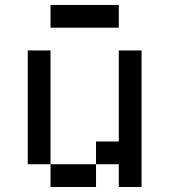

<svg xmlns="http://www.w3.org/2000/svg" viewBox="-20 -747 676 767"><path d="M90.9 -545.5V-90.9H181.8V-545.5ZM181.8 -90.9V0H363.6V-90.9ZM454.5 -545.5V-181.8H363.6V-90.9H454.5V0H545.5V-545.5ZM181.8 -727.3V-636.4H454.5V-727.3Z"/></svg>

Font: Departure Mono
Style: Regular
Weight: 400
Monospace: yes
Designer: Helena Zhang
Version: Version 1.500;Glyphs 3.3.1 (3343)